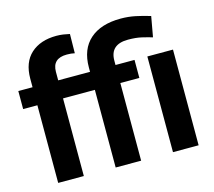

<svg xmlns="http://www.w3.org/2000/svg" viewBox="-107 -892 1144 1024"><g transform="rotate(-15 465.0 -380.0)"><path d="M233.9 0H92.3V-428.7H13.7V-528.3H92.3V-575.2Q92.3 -665.5 144.5 -712.9Q196.8 -760.3 285.6 -760.3Q305.2 -760.3 323.2 -757.6Q341.3 -754.9 358.4 -751L356.9 -645Q338.9 -649.4 313.5 -649.4Q233.9 -649.4 233.9 -575.2V-528.3H409.7V-552.2Q409.7 -653.3 470.5 -706.8Q531.2 -760.3 640.6 -760.3Q682.6 -760.3 721.4 -752.2Q760.3 -744.1 801.8 -731.4L781.7 -619.1Q754.9 -627 723.9 -634.3Q692.9 -641.6 649.4 -641.6Q550.3 -641.6 550.3 -552.2V-528.3H655.3V-428.7H550.3V0H409.7V-428.7H233.9ZM867.7 -528.3V0H726.1V-528.3Z"/></g></svg>

Font: Vazirmatn RD UI
Style: Bold
Weight: 700
Designer: Saber Rastikerdar
Foundry: Saber Rastikerdar
Version: Version 33.003